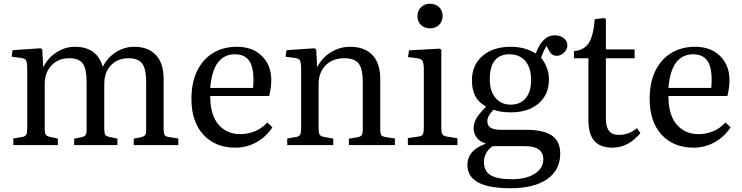

<svg xmlns="http://www.w3.org/2000/svg" viewBox="-20 -772 3947 1022"><path d="M51 0V-35L99 -43Q115 -46 120 -55.5Q125 -65 125 -91V-402Q125 -438 119 -449.5Q113 -461 91 -464L42 -470L47 -505L196 -515L205 -509L210 -417H212Q237 -466 282.5 -494.5Q328 -523 378 -523Q497 -523 527 -416Q550 -464 596 -493.5Q642 -523 694 -523Q769 -523 810 -479Q851 -435 851 -352V-83Q851 -61 856.5 -53Q862 -45 882 -42L929 -35V0H692V-34L728 -41Q746 -45 752 -52.5Q758 -60 758 -83V-334Q758 -405 737 -433.5Q716 -462 664 -462Q607 -462 571 -425Q535 -388 535 -325V-87Q535 -66 539 -57Q543 -48 559 -44L605 -34V0H375V-34L411 -41Q429 -45 435 -52.5Q441 -60 441 -83V-334Q441 -406 420.5 -434Q400 -462 348 -462Q290 -462 254 -424Q218 -386 218 -323V-87Q218 -64 223 -56Q228 -48 243 -44L288 -34V0Z M1233 14Q1126 14 1062.5 -55Q999 -124 999 -246Q999 -332 1029 -394Q1059 -456 1113.5 -489.5Q1168 -523 1241 -523Q1324 -523 1374 -474Q1424 -425 1424 -345Q1424 -308 1413 -261H1099Q1099 -160 1143 -109Q1187 -58 1259 -58Q1298 -58 1335 -72.5Q1372 -87 1403 -120L1430 -94Q1394 -41 1342.5 -13.5Q1291 14 1233 14ZM1099 -304H1327Q1329 -324 1329 -349Q1329 -419 1304.5 -451Q1280 -483 1231 -483Q1173 -483 1140 -439.5Q1107 -396 1099 -304Z M1509 0V-35L1557 -43Q1573 -46 1578 -55.5Q1583 -65 1583 -91V-402Q1583 -438 1577 -449.5Q1571 -461 1549 -464L1500 -470L1505 -505L1654 -515L1663 -509L1668 -417H1670Q1696 -467 1743 -495Q1790 -523 1843 -523Q1921 -523 1962.5 -479Q2004 -435 2004 -352V-83Q2004 -61 2009.5 -53Q2015 -45 2035 -42L2082 -35V0H1837V-34L1881 -41Q1899 -44 1905 -52.5Q1911 -61 1911 -83V-334Q1911 -405 1889.5 -433.5Q1868 -462 1812 -462Q1751 -462 1713.5 -424.5Q1676 -387 1676 -324V-87Q1676 -65 1681 -56Q1686 -47 1701 -44L1754 -34V0Z M2268 -621Q2240 -621 2221 -639Q2202 -657 2202 -686Q2202 -715 2221 -733.5Q2240 -752 2268 -752Q2298 -752 2317 -734Q2336 -716 2336 -687Q2336 -658 2317 -639.5Q2298 -621 2268 -621ZM2151 0V-37L2207 -45Q2226 -47 2231 -57.5Q2236 -68 2236 -95V-399Q2236 -435 2229.5 -447Q2223 -459 2201 -462L2152 -468L2157 -504L2319 -513L2329 -508V-91Q2329 -70 2334 -59Q2339 -48 2359 -45L2415 -36V0Z M2697 230Q2468 230 2468 106Q2468 68 2491 40Q2514 12 2563 -6V-10Q2535 -17 2518 -39Q2501 -61 2501 -88Q2501 -115 2514 -139Q2527 -163 2566 -203V-206Q2492 -244 2492 -344Q2492 -426 2548.5 -474.5Q2605 -523 2699 -523Q2775 -523 2832 -487Q2848 -533 2873.5 -558.5Q2899 -584 2933 -584Q2962 -584 2981 -569Q3000 -554 3000 -531Q3000 -509 2982.5 -492Q2965 -475 2943 -475Q2917 -475 2903 -502L2889 -527Q2873 -502 2860 -464Q2879 -442 2890.5 -412Q2902 -382 2902 -349Q2902 -269 2847 -221.5Q2792 -174 2700 -174Q2642 -174 2607 -188Q2588 -167 2581 -154Q2574 -141 2574 -127Q2574 -103 2592 -92Q2610 -81 2650 -81H2781Q2873 -81 2917.5 -50.5Q2962 -20 2962 46Q2962 133 2892.5 181.5Q2823 230 2697 230ZM2698 -215Q2750 -215 2778.5 -249.5Q2807 -284 2807 -346Q2807 -411 2776.5 -447Q2746 -483 2692 -483Q2587 -483 2587 -349Q2587 -288 2617 -251.5Q2647 -215 2698 -215ZM2705 182Q2780 182 2826 153Q2872 124 2872 76Q2872 6 2774 6H2602Q2556 39 2556 91Q2556 139 2591.5 160.5Q2627 182 2705 182Z M3240 14Q3176 14 3144 -21.5Q3112 -57 3112 -134V-462H3035V-500Q3088 -504 3113.5 -542.5Q3139 -581 3146 -670L3194 -676L3205 -671V-509H3358V-462H3205V-141Q3205 -97 3221.5 -75.5Q3238 -54 3274 -54Q3300 -54 3324 -62.5Q3348 -71 3370 -90L3389 -64Q3358 -26 3320.5 -6Q3283 14 3240 14Z M3672 14Q3565 14 3501.5 -55Q3438 -124 3438 -246Q3438 -332 3468 -394Q3498 -456 3552.5 -489.5Q3607 -523 3680 -523Q3763 -523 3813 -474Q3863 -425 3863 -345Q3863 -308 3852 -261H3538Q3538 -160 3582 -109Q3626 -58 3698 -58Q3737 -58 3774 -72.5Q3811 -87 3842 -120L3869 -94Q3833 -41 3781.5 -13.5Q3730 14 3672 14ZM3538 -304H3766Q3768 -324 3768 -349Q3768 -419 3743.5 -451Q3719 -483 3670 -483Q3612 -483 3579 -439.5Q3546 -396 3538 -304Z"/></svg>

Font: Literata 36pt
Style: Regular
Weight: 400
Designer: Latin by Veronika Burian and Jose Scaglione. Greek by Irene Vlachou. Cyrillic by Vera Evstafieva.
Foundry: TypeTogether
Version: Version 3.002